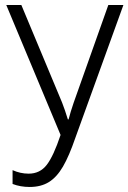

<svg xmlns="http://www.w3.org/2000/svg" viewBox="-20 -734 511 764"><path d="M280 -186Q255 -113 230.5 -71Q206 -29 174.5 -9.5Q143 10 98 10Q61 10 30 -2V-57Q61 -43 94 -43Q139 -43 166 -78Q193 -113 221 -197L5 -714H65L227 -326Q238 -298 250 -259H253Q260 -287 273 -325L411 -714H471Z"/></svg>

Font: Noto Sans UI NarrowLight
Style: Regular
Weight: 300
Width: 4
Designer: Monotype Design Team
Foundry: Monotype Imaging Inc.
Version: Version 1.001